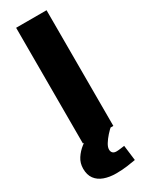

<svg xmlns="http://www.w3.org/2000/svg" viewBox="-245 -717 752 973"><g transform="rotate(-30 131.0 -230.5)"><path d="M120 216Q81 216 50.5 205Q20 194 3 171Q-14 148 -14 112Q-14 79 3 53Q20 27 45 7.5Q70 -12 94 -22L221 -9Q203 6 186.5 24.5Q170 43 159 61Q148 79 148 93Q148 105 155 112.5Q162 120 177 120Q187 120 201 118Q215 116 224 115L235 204Q218 207 187 211.5Q156 216 120 216ZM49 0V-677H227V0Z"/></g></svg>

Font: Cairo Play Black
Style: Regular
Weight: 900
Version: Version 3.119